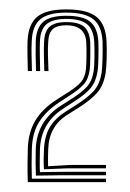

<svg xmlns="http://www.w3.org/2000/svg" viewBox="-20 -823 273 404"><path d="M72.5 -466.8Q71.2 -483.5 72.5 -508Q73.8 -537 84.9 -555.5Q96 -574 117.2 -587.5L140.8 -602.5Q163.5 -617 176.8 -631.1Q190 -645.2 194 -671.2Q195.2 -681.5 195.8 -701.6Q196.2 -721.8 195.8 -735.5Q194.2 -767.8 176.9 -782.1Q159.5 -796.5 119.5 -796.5Q81.8 -796.5 64.9 -782.5Q48 -768.5 46.8 -736.5Q46 -720.5 46.4 -707.6Q46.8 -694.8 47.2 -673.5H38.5Q38 -696.8 37.8 -708.6Q37.5 -720.5 38 -736.5Q39.5 -772.2 58.4 -787.8Q77.2 -803.2 119.5 -803.2Q164.8 -803.2 183.8 -786.9Q202.8 -770.5 204.2 -735.5Q205 -720.2 204.4 -699.5Q203.8 -678.8 202.2 -669.5Q198 -643.2 184.5 -627.9Q171 -612.5 144.5 -595.8L121 -581Q83 -556.8 81.5 -509.5Q81 -498.5 81 -491.2Q81 -484 81.2 -473.2L129 -476H203V-468.8H120.8ZM55.5 -453.5Q54.5 -480.2 55.2 -508.8Q57.2 -568.5 109 -601.2L132.5 -616.2Q151.8 -628.5 162.9 -640.6Q174 -652.8 177.2 -674.2Q178.5 -683.2 178.8 -703.2Q179 -723.2 178.2 -735Q176.8 -761 163.1 -772.1Q149.5 -783.2 119.5 -783.2Q90.8 -783.2 77.9 -772.1Q65 -761 64 -736Q63.5 -722 63.8 -707.9Q64 -693.8 64.5 -673.5H55.8Q55.2 -692 55 -707.1Q54.8 -722.2 55.2 -736.2Q56.5 -765 71.4 -777.4Q86.2 -789.8 119.5 -789.8Q155 -789.8 170.2 -776.9Q185.5 -764 187 -734.8Q187.5 -721.8 187.1 -701.6Q186.8 -681.5 185.2 -672.8Q181.8 -651.2 171.1 -638.1Q160.5 -625 136.2 -609.5L112.8 -594.2Q65.8 -564 64 -508.2Q63.8 -494.2 63.6 -482.1Q63.5 -470 64 -460.8L112.5 -461.5H203V-454.2H105.2ZM38.5 -439.8Q37.8 -461 37.9 -476.8Q38 -492.5 38.5 -509Q39.2 -543.5 54 -568.8Q68.8 -594 101 -614.5L124.5 -629.5Q142.2 -640.8 150.5 -650.5Q158.8 -660.2 160.8 -677Q161.8 -685.2 162 -704.4Q162.2 -723.5 161.5 -734.5Q159.2 -769.8 119.5 -769.8Q99.8 -769.8 91.1 -761.8Q82.5 -753.8 81.5 -735.8Q80.5 -720.8 80.9 -707.8Q81.2 -694.8 82 -673.5H73.2Q72.8 -691.2 72.4 -705.4Q72 -719.5 72.8 -735.8Q73.8 -757.5 84.6 -767Q95.5 -776.5 119.5 -776.5Q145.5 -776.5 156.9 -766.9Q168.2 -757.2 169.8 -734.8Q170.2 -722.8 170 -703.5Q169.8 -684.2 168.8 -676.5Q166 -656.5 156.4 -645.8Q146.8 -635 128.5 -623.2L105.2 -608Q77.5 -590 62.6 -566.8Q47.8 -543.5 47 -508.8Q46 -476.8 47 -447H203V-439.8Z"/></svg>

Font: Big Shoulders Inline Text Light
Style: Regular
Weight: 300
Designer: Patric King
Foundry: XO Type Co
Version: Version 1.000